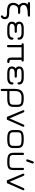

<svg xmlns="http://www.w3.org/2000/svg" viewBox="2126 -2892 943 5236"><g transform="rotate(90 2598.0 -274.5)"><path d="M476.6 -13.7Q503.9 13.7 503.9 75.2Q503.9 115.2 477.5 145Q451.2 174.8 425.8 174.8Q414.1 174.8 406.2 165.5Q398.4 156.2 398.4 143.1Q398.4 129.9 420.9 112.8Q443.4 95.7 443.4 79.1Q443.4 31.2 415.5 19Q387.7 6.8 320.8 6.8Q253.9 6.8 223.6 3.9Q193.4 1 160.6 -9.8Q127.9 -20.5 106.4 -39.1Q57.6 -81.1 57.6 -169.9Q57.6 -210 77.1 -251.5Q96.7 -293 122.1 -315.4Q96.7 -333 77.1 -371.6Q57.6 -410.2 57.6 -451.2Q57.6 -519.5 107.4 -560.5H74.2Q39.1 -560.5 39.1 -590.8Q39.1 -621.1 74.2 -621.1H397.5Q435.5 -621.1 435.5 -589.8Q435.5 -577.1 424.8 -568.8Q414.1 -560.5 397.5 -560.5Q117.2 -560.5 117.2 -451.2Q117.2 -403.3 145.5 -378.4Q173.8 -353.5 224.6 -353.5H316.4Q360.4 -353.5 360.4 -321.3Q360.4 -293.9 316.4 -293.9H224.6Q177.7 -293.9 147.9 -253.9Q118.2 -213.9 118.2 -170.4Q118.2 -127 136.2 -104Q154.3 -81.1 185.1 -71.3Q215.8 -61.5 240.2 -58.1Q264.6 -54.7 296.9 -54.7Q329.1 -54.7 352.5 -53.7Q376 -52.7 403.3 -48.3Q430.7 -43.9 446.8 -35.6Q462.9 -27.3 476.6 -13.7Z M835.9 -202.1H752Q690.4 -202.1 661.1 -181.6Q631.8 -161.1 631.8 -114.3Q631.8 -60.5 755.9 -60.5H876Q909.2 -60.5 941.4 -69.3Q1002.9 -85.9 1002.9 -130.9Q1002.9 -169.9 1033.2 -169.9Q1063.5 -169.9 1063.5 -130.9Q1063.5 -61.5 1013.2 -30.8Q962.9 0 882.8 0H749Q669.9 0 620.6 -29.8Q571.3 -59.6 571.3 -127Q571.3 -194.3 624 -230.5Q571.3 -255.9 571.3 -323.2Q571.3 -390.6 620.6 -420.4Q669.9 -450.2 749 -450.2H882.8Q962.9 -450.2 1013.2 -419.4Q1063.5 -388.7 1063.5 -319.3Q1063.5 -280.3 1033.2 -280.3Q1002.9 -280.3 1002.9 -319.3Q1002.9 -341.8 988.3 -357.4Q973.6 -373 950.2 -378.9Q912.1 -389.6 880.9 -389.6Q877.9 -389.6 876 -389.6H755.9Q630.9 -389.6 630.9 -335.9Q630.9 -293 657.2 -277.8Q683.6 -262.7 752 -262.7H835.9Q876 -262.7 876 -230.5Q876 -202.1 835.9 -202.1Z M1549.8 -389.6H1268.6V-30.3Q1268.6 6.8 1238.3 6.8Q1208 6.8 1208 -30.3V-389.6H1198.2Q1161.1 -389.6 1161.1 -419.9Q1161.1 -450.2 1198.2 -450.2H1622.1Q1659.2 -450.2 1659.2 -419.9Q1659.2 -389.6 1622.1 -389.6H1612.3V-110.4Q1612.3 -82 1622.6 -71.3Q1632.8 -60.5 1661.1 -60.5Q1700.2 -60.5 1700.2 -30.3Q1700.2 0 1661.1 0H1653.3Q1593.8 0 1571.8 -28.8Q1549.8 -57.6 1549.8 -125Z M2057.6 -202.1H1973.6Q1912.1 -202.1 1882.8 -181.6Q1853.5 -161.1 1853.5 -114.3Q1853.5 -60.5 1977.5 -60.5H2097.7Q2130.9 -60.5 2163.1 -69.3Q2224.6 -85.9 2224.6 -130.9Q2224.6 -169.9 2254.9 -169.9Q2285.2 -169.9 2285.2 -130.9Q2285.2 -61.5 2234.9 -30.8Q2184.6 0 2104.5 0H1970.7Q1891.6 0 1842.3 -29.8Q1793 -59.6 1793 -127Q1793 -194.3 1845.7 -230.5Q1793 -255.9 1793 -323.2Q1793 -390.6 1842.3 -420.4Q1891.6 -450.2 1970.7 -450.2H2104.5Q2184.6 -450.2 2234.9 -419.4Q2285.2 -388.7 2285.2 -319.3Q2285.2 -280.3 2254.9 -280.3Q2224.6 -280.3 2224.6 -319.3Q2224.6 -341.8 2210 -357.4Q2195.3 -373 2171.9 -378.9Q2133.8 -389.6 2102.5 -389.6Q2099.6 -389.6 2097.7 -389.6H1977.5Q1852.5 -389.6 1852.5 -335.9Q1852.5 -293 1878.9 -277.8Q1905.3 -262.7 1973.6 -262.7H2057.6Q2097.7 -262.7 2097.7 -230.5Q2097.7 -202.1 2057.6 -202.1Z M2835.9 -275.4Q2835.9 -350.6 2801.3 -370.1Q2766.6 -389.6 2665 -389.6H2636.7Q2464.8 -389.6 2464.8 -226.6V-60.5H2667Q2767.6 -60.5 2801.8 -80.1Q2835.9 -99.6 2835.9 -174.8ZM2636.7 -450.2H2665Q2786.1 -450.2 2841.3 -415Q2896.5 -379.9 2896.5 -277.3V-172.9Q2896.5 -70.3 2841.8 -35.2Q2787.1 0 2667 0H2464.8V138.7Q2464.8 177.7 2432.6 177.7Q2404.3 177.7 2404.3 138.7V-209Q2404.3 -335.9 2463.4 -393.1Q2522.5 -450.2 2636.7 -450.2Z M3377.9 -443.4Q3388.7 -466.8 3410.2 -466.8Q3438.5 -466.8 3438.5 -440.4Q3438.5 -432.6 3434.6 -423.8L3243.2 9.8H3168.9L2989.3 -423.8Q2985.4 -433.6 2985.4 -439.5Q2985.4 -466.8 3013.7 -466.8Q3033.2 -466.8 3045.9 -442.4L3209 -61.5Z M3787.1 0H3758.8Q3636.7 0 3581.5 -35.2Q3526.4 -70.3 3526.4 -172.9V-277.3Q3526.4 -379.9 3581.5 -415Q3636.7 -450.2 3758.8 -450.2H3787.1Q3908.2 -450.2 3963.4 -415Q4018.6 -379.9 4018.6 -277.3V-172.9Q4018.6 -70.3 3963.4 -35.2Q3908.2 0 3787.1 0ZM3758.8 -60.5H3787.1Q3888.7 -60.5 3923.3 -80.1Q3958 -99.6 3958 -174.8V-275.4Q3958 -350.6 3923.3 -370.1Q3888.7 -389.6 3787.1 -389.6H3758.8Q3655.3 -389.6 3621.1 -369.6Q3586.9 -349.6 3586.9 -275.4V-174.8Q3586.9 -100.6 3621.1 -80.6Q3655.3 -60.5 3758.8 -60.5Z M4410.2 -725.6Q4422.9 -725.6 4430.7 -716.3Q4438.5 -707 4438.5 -695.3Q4438.5 -683.6 4435.5 -674.8L4387.7 -543Q4378.9 -516.6 4356.4 -516.6Q4343.8 -516.6 4335 -524.4Q4326.2 -531.2 4326.2 -543Q4326.2 -554.7 4330.1 -563.5L4377.9 -696.3Q4388.7 -725.6 4410.2 -725.6ZM4406.2 0H4378.9Q4256.8 0 4201.7 -35.2Q4146.5 -70.3 4146.5 -172.9V-419.9Q4146.5 -457 4176.8 -457Q4207 -457 4207 -419.9V-174.8Q4207 -100.6 4241.7 -80.6Q4276.4 -60.5 4378.9 -60.5H4406.2Q4503.9 -60.5 4531.2 -79.6Q4558.6 -98.6 4558.6 -174.8V-419.9Q4558.6 -457 4588.9 -457Q4619.1 -457 4619.1 -419.9V-172.9Q4619.1 -68.4 4571.8 -34.2Q4524.4 0 4406.2 0Z M5108.4 -443.4Q5119.1 -466.8 5140.6 -466.8Q5168.9 -466.8 5168.9 -440.4Q5168.9 -432.6 5165 -423.8L4973.6 9.8H4899.4L4719.7 -423.8Q4715.8 -433.6 4715.8 -439.5Q4715.8 -466.8 4744.1 -466.8Q4763.7 -466.8 4776.4 -442.4L4939.5 -61.5Z"/></g></svg>

Font: Jura
Style: Medium
Weight: 500
Version: Version 2.6.1